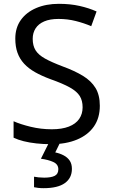

<svg xmlns="http://www.w3.org/2000/svg" viewBox="-20 -744 589 1004"><path d="M502 -191Q502 -127 471 -82.5Q440 -38 382.5 -14Q325 10 247 10Q207 10 170.5 6Q134 2 104 -5.5Q74 -13 51 -24V-110Q87 -94 140.5 -81Q194 -68 251 -68Q304 -68 340 -82Q376 -96 394 -122Q412 -148 412 -183Q412 -218 397 -242Q382 -266 345.5 -286.5Q309 -307 244 -330Q198 -347 163.5 -366.5Q129 -386 106 -411Q83 -436 71.5 -468Q60 -500 60 -542Q60 -599 89 -639.5Q118 -680 169.5 -702Q221 -724 288 -724Q347 -724 396 -713Q445 -702 485 -684L457 -607Q420 -623 376.5 -634Q333 -645 286 -645Q241 -645 211 -632Q181 -619 166 -595.5Q151 -572 151 -541Q151 -505 166 -481Q181 -457 215 -438Q249 -419 307 -397Q370 -374 413.5 -347.5Q457 -321 479.5 -284Q502 -247 502 -191ZM356 139Q356 187 319 213.5Q282 240 208 240Q193 240 179.5 238.5Q166 237 158 235V180Q167 182 182 183.5Q197 185 211 185Q247 185 266 175.5Q285 166 285 141Q285 115 258.5 103Q232 91 194 86L237 0H295L269 53Q293 58 313 68.5Q333 79 344.5 96Q356 113 356 139Z"/></svg>

Font: Noto Sans Hebrew
Style: Regular
Weight: 400
Designer: Monotype Design Team
Foundry: Monotype Imaging Inc.
Version: Version 2.003